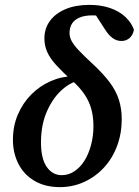

<svg xmlns="http://www.w3.org/2000/svg" viewBox="-20 -753 569 787"><path d="M225 14Q166 14 122.5 -11Q79 -36 56 -80.5Q33 -125 33 -180Q33 -236 53 -283Q73 -330 107.5 -365Q142 -400 187 -420Q232 -440 282 -441L286 -451L317 -425Q276 -421 237 -387.5Q198 -354 173 -298Q148 -242 148 -169Q148 -103 171.5 -69Q195 -35 233 -35Q261 -35 285 -51Q309 -67 326 -94Q343 -121 353 -158Q363 -195 363 -236Q363 -275 354 -307Q345 -339 325.5 -367.5Q306 -396 275 -423Q236 -458 210.5 -486Q185 -514 173.5 -540Q162 -566 162 -596Q162 -636 184.5 -667Q207 -698 248.5 -715.5Q290 -733 346 -733Q394 -733 431.5 -720Q469 -707 494 -683.5Q519 -660 529 -631Q525 -609 511 -597Q497 -585 478 -585Q458 -585 441.5 -597Q425 -609 410 -633L359 -712L421 -706L439 -664Q425 -675 412.5 -680.5Q400 -686 387 -688Q374 -690 359 -690Q327 -690 306 -681Q285 -672 275 -656Q265 -640 265 -618Q265 -602 273 -586Q281 -570 302 -547.5Q323 -525 361 -490Q402 -452 428.5 -417Q455 -382 467 -345Q479 -308 479 -265Q479 -206 460 -155Q441 -104 406.5 -66.5Q372 -29 325.5 -7.5Q279 14 225 14Z"/></svg>

Font: Source Serif 4 18pt SemiBold
Style: Italic
Weight: 600
Italic angle: -12°
Designer: Frank Grießhammer
Foundry: Adobe Systems Incorporated
Version: Version 4.004;hotconv 1.0.116;makeotfexe 2.5.65601